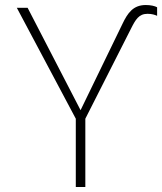

<svg xmlns="http://www.w3.org/2000/svg" viewBox="-20 -745 646 765"><path d="M282 0H320V-272L501 -629C520 -667 533 -690 568 -690C585 -690 597 -686 606 -682V-716C597 -721 581 -725 561 -725C511 -725 489 -694 468 -650L301 -306L90 -714H47L282 -272Z"/></svg>

Font: Noto Sans Mono ExtraLight
Style: Regular
Weight: 200
Designer: Monotype Design Team
Foundry: Monotype Imaging Inc.
Version: Version 2.014